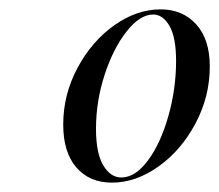

<svg xmlns="http://www.w3.org/2000/svg" viewBox="-20 -797 468 410"><path d="M219 -407Q171 -407 143 -439.5Q115 -472 115 -531Q115 -595 145.5 -652Q176 -709 224 -743Q272 -777 323 -777Q370 -777 399 -745Q428 -713 428 -655Q428 -591 397.5 -533.5Q367 -476 318.5 -441.5Q270 -407 219 -407ZM239 -418Q269 -418 296 -454.5Q323 -491 339.5 -549Q356 -607 356 -667Q356 -717 342 -741.5Q328 -766 307 -766Q279 -766 250.5 -730Q222 -694 203.5 -637.5Q185 -581 185 -522Q185 -470 200.5 -444Q216 -418 239 -418Z"/></svg>

Font: Nyght Serif Italic
Style: Regular
Weight: 400
Italic angle: -16°
Designer: Maksym Kobuzan
Version: Version 0.410